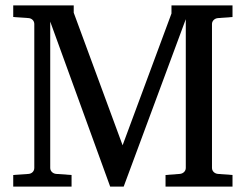

<svg xmlns="http://www.w3.org/2000/svg" viewBox="-20 -691 912 711"><path d="M593 0H841V-43L787 -47C775 -48 765 -57 765 -69V-602C765 -614 775 -623 787 -624L841 -628V-671H615V-641L434 -153L253 -644V-671H29V-628L86 -624C98 -623 107 -614 107 -602V-69C107 -57 98 -48 86 -47L29 -43V0H245V-43L188 -47C176 -48 166 -57 166 -69V-611L388 0H438L668 -620V-69C668 -57 658 -48 646 -47L593 -43Z"/></svg>

Font: Veleka
Style: Regular
Weight: 400
Designer: Stefan Peev, Context Ltd, 2016; SIL International, 1997-2014.
Foundry: Stefan Peev, Context Ltd, 2016
Version: Version 1.000